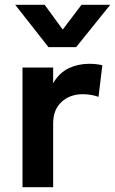

<svg xmlns="http://www.w3.org/2000/svg" viewBox="-20 -782 480 802"><path d="M74 0V-500H202V-434.5Q228 -478.5 267.2 -497Q306.5 -515.5 352 -515.5Q368 -515.5 381.5 -514Q395 -512.5 407.5 -509.5L391.5 -377.5Q376 -383 359.2 -385.8Q342.5 -388.5 326 -388.5Q272 -388.5 237 -356.2Q202 -324 202 -266V0ZM182.5 -585 43.5 -762H166.5L242 -658.5L320.5 -762H440.5L298 -585Z"/></svg>

Font: Geologica Medium
Style: Regular
Weight: 500
Designer: Sindre Bremnes, Frode Helland
Foundry: Monokrom Skriftforlag AS
Version: Version 1.010;gftools[0.9.28]